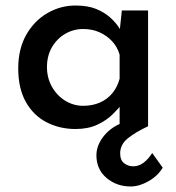

<svg xmlns="http://www.w3.org/2000/svg" viewBox="-20 -457 637 695"><path d="M253 10Q196 10 148.5 -14.5Q101 -39 73.5 -88Q46 -137 46 -209Q46 -280 75 -331Q104 -382 151.5 -409.5Q199 -437 253 -437Q297 -437 327 -425Q357 -413 378.5 -394Q400 -375 414 -352L421 -419H516V0Q471 21 443 43.5Q415 66 415 98Q415 123 429.5 134Q444 145 462 145Q482 145 499 132.5Q516 120 531 97L569 150Q551 180 517.5 199Q484 218 453 218Q402 218 365.5 187Q329 156 329 105Q329 71 353 39Q377 7 417 -10L426 5L413 18V-105L421 -80Q409 -64 387 -42.5Q365 -21 332 -5.5Q299 10 253 10ZM281 -74Q315 -74 342 -86Q369 -98 387 -120Q405 -142 413 -172V-259Q405 -287 386 -307.5Q367 -328 340.5 -340Q314 -352 281 -352Q246 -352 216 -334.5Q186 -317 168 -286Q150 -255 150 -214Q150 -175 168 -143Q186 -111 216 -92.5Q246 -74 281 -74Z"/></svg>

Font: Josefin Sans Medium
Style: Regular
Weight: 500
Designer: Santiago Orozco
Foundry: Typemade
Version: Version 2.001